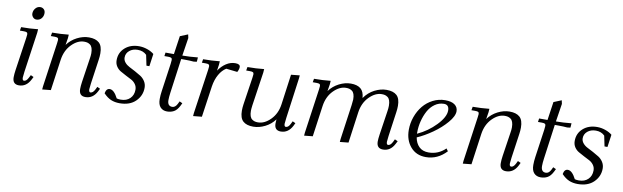

<svg xmlns="http://www.w3.org/2000/svg" viewBox="-42 -1046 4809 1483"><g transform="rotate(10 2363.0 -304.5)"><path d="M58.1 -411.1 63 -439Q131.8 -439 194.8 -445.8L192.9 -418L147.9 -104Q143.1 -68.8 143.1 -58.1Q143.1 -35.2 155.8 -35.2Q174.8 -35.2 189.9 -64.9L201.2 -86.9L224.1 -76.2L212.9 -54.2Q181.6 6.8 123 6.8Q73.2 6.8 73.2 -47.9Q73.2 -71.8 78.1 -105L116.2 -363.8Q119.1 -380.9 119.1 -391.1Q119.1 -402.8 112.8 -407Q106.4 -411.1 88.9 -411.1ZM129.9 -558.1Q129.9 -581.5 145.3 -599.4Q160.6 -617.2 183.1 -617.2Q199.2 -617.2 210.7 -606.2Q222.2 -595.2 222.2 -576.2Q222.2 -551.3 207 -534.2Q191.9 -517.1 168 -517.1Q151.9 -517.1 140.9 -529.8Q129.9 -542.5 129.9 -558.1Z M300.8 -411.1 305.7 -439Q372.6 -439 435.5 -445.8L433.6 -418L424.8 -363.8Q455.1 -404.8 501.2 -428.5Q547.4 -452.1 593.8 -452.1Q646.5 -452.1 673.6 -427.5Q700.7 -402.8 700.7 -345.2Q700.7 -320.3 696.8 -294.9L669.4 -104Q664.6 -68.8 664.6 -58.1Q664.6 -35.2 677.7 -35.2Q696.8 -35.2 711.9 -64.9L722.7 -86.9L745.6 -76.2L734.9 -54.2Q703.6 6.8 644.5 6.8Q594.7 6.8 594.7 -47.9Q594.7 -71.8 599.6 -105L627.4 -290Q631.8 -315.4 631.8 -334Q631.8 -358.9 626 -375.5Q620.1 -392.1 609.1 -399.9Q598.1 -407.7 587.4 -410.4Q576.7 -413.1 562.5 -413.1Q511.7 -413.1 465.1 -366Q418.5 -318.8 407.7 -244.1L373.5 0L306.6 6.8L308.6 -17.1L357.9 -363.8Q360.8 -380.9 360.8 -391.1Q360.8 -402.8 354.5 -407Q348.1 -411.1 330.6 -411.1Z M786.6 -47.9Q793.5 -86.9 820.8 -86.9Q854.5 -86.9 885.7 -24.9Q898.9 -21 917.5 -21Q962.9 -21 989.7 -47.4Q1016.6 -73.7 1016.6 -116.2Q1016.6 -140.6 1002.9 -159.4Q989.3 -178.2 969 -188.7Q948.7 -199.2 925 -211.4Q901.4 -223.6 881.1 -235.4Q860.8 -247.1 847.2 -267.8Q833.5 -288.6 833.5 -315.9Q833.5 -376 876.7 -414.1Q919.9 -452.1 986.8 -452.1Q1018.6 -452.1 1050.5 -441.2Q1082.5 -430.2 1104.5 -412.1L1090.8 -314H1067.9L1050.8 -396Q1023.9 -422.9 981.4 -422.9Q941.9 -422.9 916.3 -401.4Q890.6 -379.9 890.6 -347.2Q890.6 -326.2 905 -308.8Q919.4 -291.5 940.7 -280.8Q961.9 -270 987.1 -256.6Q1012.2 -243.2 1033.4 -229.7Q1054.7 -216.3 1069.1 -193.8Q1083.5 -171.4 1083.5 -143.1Q1083.5 -81.1 1038.3 -36.6Q993.2 7.8 913.6 7.8Q875 7.8 845.2 -4.9Q815.4 -17.6 786.6 -47.9Z M1191.4 -411.1 1195.3 -439H1261.2L1282.2 -583L1343.3 -607.9L1349.1 -580.1L1327.1 -439Q1383.3 -439 1448.2 -445.8L1446.3 -418L1445.3 -411.1L1420.4 -408.2Q1393.6 -411.1 1351.1 -411.1H1323.2L1286.1 -141.1Q1281.2 -104.5 1281.2 -82Q1281.2 -35.2 1318.4 -35.2Q1342.3 -35.2 1357.4 -64.9L1368.2 -86.9L1391.1 -76.2L1380.4 -54.2Q1362.3 -19 1338.6 -6.1Q1314.9 6.8 1285.2 6.8Q1252.4 6.8 1232.9 -14.2Q1213.4 -35.2 1213.4 -78.1Q1213.4 -107.9 1218.3 -141.1L1249.5 -359.9Q1252.4 -379.4 1252.4 -391.1Q1252.4 -402.8 1245.6 -407Q1238.8 -411.1 1221.2 -411.1Z M1485.4 -411.1 1490.2 -439Q1557.1 -439 1620.1 -445.8L1618.2 -418L1611.3 -371.1Q1636.7 -408.7 1670.2 -430.4Q1703.6 -452.1 1741.2 -452.1Q1779.3 -452.1 1779.3 -428.2Q1779.3 -410.2 1767.1 -388.2L1679.2 -397.9Q1647.5 -378.9 1624.5 -338.6Q1601.6 -298.3 1593.3 -244.1L1558.1 0L1490.2 6.8L1492.2 -17.1L1542.5 -363.8Q1545.4 -380.9 1545.4 -391.1Q1545.4 -402.8 1539.1 -407Q1532.7 -411.1 1515.1 -411.1Z M1833 -411.1 1837.9 -439Q1904.8 -439 1967.8 -445.8L1965.8 -418L1926.8 -154.8Q1922.9 -124.5 1922.9 -110.8Q1922.9 -85.9 1928.7 -69.3Q1934.6 -52.7 1945.6 -45.2Q1956.5 -37.6 1967 -34.9Q1977.5 -32.2 1991.7 -32.2Q2043 -32.2 2089.8 -79.6Q2136.7 -127 2147 -201.2L2179.7 -439L2247.1 -445.8L2245.1 -421.9L2201.7 -104Q2196.8 -68.8 2196.8 -58.1Q2196.8 -35.2 2210 -35.2Q2229 -35.2 2244.1 -64.9L2254.9 -86.9L2277.8 -76.2L2267.1 -54.2Q2235.8 6.8 2176.8 6.8Q2127 6.8 2127 -47.9Q2127 -60.5 2128.9 -80.1Q2099.1 -39.1 2053 -16.1Q2006.8 6.8 1960.9 6.8Q1908.2 6.8 1881.1 -17.8Q1854 -42.5 1854 -100.1Q1854 -124.5 1857.9 -149.9L1890.1 -363.8Q1893.1 -380.9 1893.1 -391.1Q1893.1 -402.8 1886.7 -407Q1880.4 -411.1 1862.8 -411.1Z M2355 -411.1 2359.9 -439Q2426.8 -439 2489.7 -445.8L2487.8 -418L2479 -363.8Q2509.3 -404.8 2555.4 -428.5Q2601.6 -452.1 2647.9 -452.1Q2697.3 -452.1 2724.4 -430.2Q2751.5 -408.2 2754.9 -357.9Q2787.6 -404.3 2834.5 -428.2Q2881.3 -452.1 2927.7 -452.1Q2980.5 -452.1 3007.6 -427.5Q3034.7 -402.8 3034.7 -345.2Q3034.7 -320.3 3030.8 -294.9L3003.9 -104Q2999 -68.8 2999 -58.1Q2999 -35.2 3011.7 -35.2Q3030.8 -35.2 3045.9 -64.9L3056.6 -86.9L3080.1 -76.2L3068.8 -54.2Q3037.6 6.8 2979 6.8Q2928.7 6.8 2928.7 -47.9Q2928.7 -68.4 2934.1 -105L2961.9 -290Q2965.8 -313 2965.8 -334Q2965.8 -358.9 2960 -375.5Q2954.1 -392.1 2943.1 -399.9Q2932.1 -407.7 2921.6 -410.4Q2911.1 -413.1 2897 -413.1Q2846.2 -413.1 2799.3 -366Q2752.4 -318.8 2741.7 -244.1L2708 0L2641.1 6.8L2643.1 -17.1L2681.6 -290Q2686 -324.2 2686 -334Q2686 -358.9 2680.2 -375.5Q2674.3 -392.1 2663.3 -399.9Q2652.3 -407.7 2641.6 -410.4Q2630.9 -413.1 2616.7 -413.1Q2565.9 -413.1 2519.3 -366Q2472.7 -318.8 2461.9 -244.1L2427.7 0L2360.8 6.8L2362.8 -17.1L2412.1 -363.8Q2415 -380.9 2415 -391.1Q2415 -402.8 2408.7 -407Q2402.3 -411.1 2384.8 -411.1Z M3149.4 -178.2Q3149.4 -231 3167.2 -280.8Q3185.1 -330.6 3216.1 -368.4Q3247.1 -406.2 3292 -429.2Q3336.9 -452.1 3387.7 -452.1Q3437 -452.1 3462.4 -433.3Q3487.8 -414.6 3487.8 -382.8Q3487.8 -344.2 3443.8 -293Q3399.9 -241.7 3338.9 -199Q3277.8 -156.2 3219.7 -130.9Q3227.5 -85.9 3254.9 -59.1Q3282.2 -32.2 3329.6 -32.2Q3405.3 -32.2 3461.4 -86.9L3475.6 -66.9Q3406.7 6.8 3314.5 6.8Q3238.8 6.8 3194.1 -45.7Q3149.4 -98.1 3149.4 -178.2ZM3216.8 -159.2Q3298.3 -196.3 3360.6 -261.2Q3422.9 -326.2 3422.9 -377Q3422.9 -422.9 3382.8 -422.9Q3343.8 -422.9 3311.3 -399.7Q3278.8 -376.5 3258.8 -339.4Q3238.8 -302.2 3227.8 -258.3Q3216.8 -214.4 3216.8 -169.9Z M3599.6 -411.1 3604.5 -439Q3671.4 -439 3734.4 -445.8L3732.4 -418L3723.6 -363.8Q3753.9 -404.8 3800 -428.5Q3846.2 -452.1 3892.6 -452.1Q3945.3 -452.1 3972.4 -427.5Q3999.5 -402.8 3999.5 -345.2Q3999.5 -320.3 3995.6 -294.9L3968.3 -104Q3963.4 -68.8 3963.4 -58.1Q3963.4 -35.2 3976.6 -35.2Q3995.6 -35.2 4010.7 -64.9L4021.5 -86.9L4044.4 -76.2L4033.7 -54.2Q4002.4 6.8 3943.4 6.8Q3893.6 6.8 3893.6 -47.9Q3893.6 -71.8 3898.4 -105L3926.3 -290Q3930.7 -315.4 3930.7 -334Q3930.7 -358.9 3924.8 -375.5Q3918.9 -392.1 3908 -399.9Q3897 -407.7 3886.2 -410.4Q3875.5 -413.1 3861.3 -413.1Q3810.5 -413.1 3763.9 -366Q3717.3 -318.8 3706.5 -244.1L3672.4 0L3605.5 6.8L3607.4 -17.1L3656.7 -363.8Q3659.7 -380.9 3659.7 -391.1Q3659.7 -402.8 3653.3 -407Q3647 -411.1 3629.4 -411.1Z M4121.6 -411.1 4125.5 -439H4191.4L4212.4 -583L4273.4 -607.9L4279.3 -580.1L4257.3 -439Q4313.5 -439 4378.4 -445.8L4376.5 -418L4375.5 -411.1L4350.6 -408.2Q4323.7 -411.1 4281.2 -411.1H4253.4L4216.3 -141.1Q4211.4 -104.5 4211.4 -82Q4211.4 -35.2 4248.5 -35.2Q4272.5 -35.2 4287.6 -64.9L4298.3 -86.9L4321.3 -76.2L4310.5 -54.2Q4292.5 -19 4268.8 -6.1Q4245.1 6.8 4215.3 6.8Q4182.6 6.8 4163.1 -14.2Q4143.6 -35.2 4143.6 -78.1Q4143.6 -107.9 4148.4 -141.1L4179.7 -359.9Q4182.6 -379.4 4182.6 -391.1Q4182.6 -402.8 4175.8 -407Q4168.9 -411.1 4151.4 -411.1Z M4379.4 -47.9Q4386.2 -86.9 4413.6 -86.9Q4447.3 -86.9 4478.5 -24.9Q4491.7 -21 4510.3 -21Q4555.7 -21 4582.5 -47.4Q4609.4 -73.7 4609.4 -116.2Q4609.4 -140.6 4595.7 -159.4Q4582 -178.2 4561.8 -188.7Q4541.5 -199.2 4517.8 -211.4Q4494.1 -223.6 4473.9 -235.4Q4453.6 -247.1 4439.9 -267.8Q4426.3 -288.6 4426.3 -315.9Q4426.3 -376 4469.5 -414.1Q4512.7 -452.1 4579.6 -452.1Q4611.3 -452.1 4643.3 -441.2Q4675.3 -430.2 4697.3 -412.1L4683.6 -314H4660.6L4643.6 -396Q4616.7 -422.9 4574.2 -422.9Q4534.7 -422.9 4509 -401.4Q4483.4 -379.9 4483.4 -347.2Q4483.4 -326.2 4497.8 -308.8Q4512.2 -291.5 4533.4 -280.8Q4554.7 -270 4579.8 -256.6Q4605 -243.2 4626.2 -229.7Q4647.5 -216.3 4661.9 -193.8Q4676.3 -171.4 4676.3 -143.1Q4676.3 -81.1 4631.1 -36.6Q4585.9 7.8 4506.3 7.8Q4467.8 7.8 4438 -4.9Q4408.2 -17.6 4379.4 -47.9Z"/></g></svg>

Font: Dihjauti S
Style: Italic
Weight: 400
Italic angle: -9°
Designer: T. Christopher White
Version: Version 3.0.0